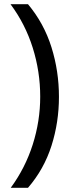

<svg xmlns="http://www.w3.org/2000/svg" viewBox="-20 -734 340 912"><path d="M260 -274Q260 -153 224.5 -41.5Q189 70 113 158H31Q100 64 135.5 -47.5Q171 -159 171 -275Q171 -394 135.5 -507Q100 -620 30 -714H113Q189 -623 224.5 -509.5Q260 -396 260 -274Z"/></svg>

Font: Noto Sans Pau Cin Hau
Style: Regular
Weight: 400
Designer: Monotype Design Team
Foundry: Monotype Imaging Inc.
Version: Version 2.002; ttfautohint (v1.8.4.7-5d5b)